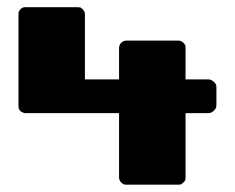

<svg xmlns="http://www.w3.org/2000/svg" viewBox="-20 -501 639 522"><path d="M545.9 -285.2Q550.8 -285.2 554.7 -283.2Q558.6 -281.2 561.5 -278.3Q565.4 -275.4 567.4 -270.5Q568.4 -266.6 568.4 -262.7Q568.4 -247.1 568.4 -216.8Q568.4 -211.9 567.4 -208Q565.4 -204.1 561.5 -200.2Q558.6 -197.3 554.7 -195.3Q550.8 -193.4 545.9 -193.4Q525.4 -193.4 484.4 -193.4Q484.4 -191.4 484.4 -189.5Q484.4 -187.5 484.4 -184.6Q484.4 -143.6 484.4 -101.6Q484.4 -59.6 484.4 -17.6Q484.4 -13.7 483.4 -10.7Q481.4 -6.8 478.5 -4.9Q475.6 -2 472.7 0Q469.7 1 465.8 1Q463.9 1 461.9 1Q460 1 458 1Q424.8 1 390.6 1Q356.4 1 323.2 1Q319.3 1 315.4 0Q312.5 -2 309.6 -4.9Q306.6 -6.8 305.7 -10.7Q303.7 -13.7 303.7 -17.6Q303.7 -76.2 303.7 -193.4Q300.8 -193.4 297.9 -193.4Q293.9 -193.4 291 -193.4Q230.5 -193.4 169.9 -193.4Q109.4 -193.4 48.8 -193.4Q44.9 -193.4 42 -195.3Q38.1 -196.3 35.2 -199.2Q33.2 -202.1 31.2 -205.1Q30.3 -209 30.3 -212.9Q30.3 -215.8 30.3 -218.8Q30.3 -221.7 30.3 -224.6Q30.3 -284.2 30.3 -343.8Q30.3 -403.3 30.3 -462.9Q30.3 -466.8 31.2 -469.7Q33.2 -472.7 35.2 -475.6Q38.1 -478.5 42 -480.5Q44.9 -481.4 48.8 -481.4Q50.8 -481.4 52.7 -481.4Q54.7 -481.4 55.7 -481.4Q89.8 -481.4 124 -481.4Q157.2 -481.4 191.4 -481.4Q195.3 -481.4 199.2 -480.5Q202.1 -478.5 205.1 -475.6Q208 -472.7 209 -469.7Q210.9 -466.8 210.9 -462.9Q210.9 -403.3 210.9 -285.2Q241.2 -285.2 303.7 -285.2Q303.7 -313.5 303.7 -371.1Q303.7 -375 305.7 -378.9Q306.6 -381.8 309.6 -384.8Q312.5 -387.7 315.4 -388.7Q319.3 -390.6 323.2 -390.6Q324.2 -390.6 326.2 -390.6Q328.1 -390.6 330.1 -390.6Q364.3 -390.6 397.5 -390.6Q431.6 -390.6 465.8 -390.6Q469.7 -390.6 472.7 -388.7Q475.6 -387.7 478.5 -384.8Q481.4 -381.8 483.4 -378.9Q484.4 -375 484.4 -371.1Q484.4 -342.8 484.4 -285.2Q504.9 -285.2 545.9 -285.2Z"/></svg>

Font: pil love
Style: regular
Weight: 400
Designer: pierpaolo belleggia, riccardo antolini, manuela ilari
Foundry: pil communication
Version: Version 1.2